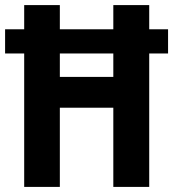

<svg xmlns="http://www.w3.org/2000/svg" viewBox="-22 -734 680 754"><path d="M73 0V-524H-2V-619H73V-714H213V-619H423V-714H564V-619H638V-524H564V0H423V-311H213V0ZM213 -432H423V-524H213Z"/></svg>

Font: Noto Sans Arabic Cond
Style: Bold
Weight: 700
Width: 3
Designer: Monotype Design Team, Nadine Chahine, Nizar Qandah and Khaled Hosny
Foundry: Monotype Imaging Inc.
Version: Version 2.012; ttfautohint (v1.8.4.7-5d5b)